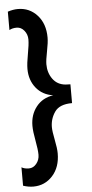

<svg xmlns="http://www.w3.org/2000/svg" viewBox="-61 -748 469 977"><g transform="rotate(-5 174.0 -259.5)"><path d="M207 36Q207 107 167.5 150.5Q128 194 69 194Q44 194 17 185V91Q32 100 54.5 100Q77 100 93 80.5Q109 61 109 35Q109 9 100 -38.5Q91 -86 91 -114Q91 -171 123 -211.5Q155 -252 210 -260Q155 -268 123 -308Q91 -348 91 -405Q91 -433 100 -480.5Q109 -528 109 -554Q109 -580 93 -599.5Q77 -619 54.5 -619Q32 -619 17 -610V-704Q44 -713 69 -713Q128 -713 167.5 -669.5Q207 -626 207 -555Q207 -530 198 -485.5Q189 -441 189 -420Q189 -377 212 -345Q235 -313 277 -309Q287 -308 302 -308V-212Q238 -212 213.5 -177Q189 -142 189 -99Q189 -78 198 -33.5Q207 11 207 36Z"/></g></svg>

Font: Hind Colombo Medium
Style: Regular
Weight: 500
Designer: Jyotish Sonowal, Aditi Pimprikar
Foundry: Indian Type Foundry
Version: Version 1.000;PS 1.0;hotconv 1.0.86;makeotf.lib2.5.63406; tt